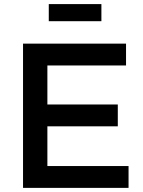

<svg xmlns="http://www.w3.org/2000/svg" viewBox="-20 -912 696 932"><path d="M216.8 -809.1V-892.1H472.2V-809.1ZM91.8 0V-700.2H591.8V-594.2H210V-404.8H551.8V-298.8H210V-106H604V0Z"/></svg>

Font: TruenoRg
Style: Book
Weight: 400
Designer: Julieta Ulanovsky
Foundry: Julieta Ulanovsky
Version: Version 3.001b